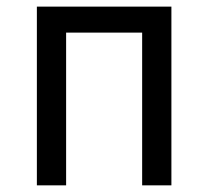

<svg xmlns="http://www.w3.org/2000/svg" viewBox="-20 -557 626 577"><path d="M495.1 -537.1V0H407.2V-459H178.7V0H90.8V-537.1Z"/></svg>

Font: Consola Mono
Style: Book
Weight: 400
Monospace: yes
Designer: Wojciech Kalinowski "wmk69" (wmk69@o2.pl)
Foundry: Wojciech Kalinowski "wmk69" (wmk69@o2.pl)
Version: Version 2.1.0